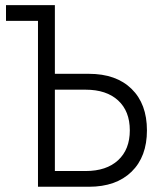

<svg xmlns="http://www.w3.org/2000/svg" viewBox="-20 -713 626 733"><path d="M125 0V-633.3H2.9V-693.4H189.5V-431.2H319.3Q423.3 -431.2 482.2 -373.8Q541 -316.4 541 -215.3Q541 -114.7 482.2 -57.4Q423.3 0 319.3 0ZM189.5 -60.1H307.1Q386.2 -60.1 430.9 -101.3Q475.6 -142.6 475.6 -215.3Q475.6 -288.6 430.9 -329.6Q386.2 -370.6 307.1 -370.6H189.5Z"/></svg>

Font: CaskaydiaMono NF Light
Style: Regular
Weight: 300
Designer: Aaron Bell
Foundry: Saja Typeworks
Version: Version 2111.001; ttfautohint (v1.8.4);Nerd Fonts 3.1.1